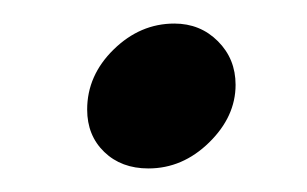

<svg xmlns="http://www.w3.org/2000/svg" viewBox="-20 -374 261 163"><path d="M54 -281Q54 -310 76.5 -332Q99 -354 128 -354Q150 -354 165 -339Q180 -324 180 -302Q180 -275 157.5 -253Q135 -231 106 -231Q83 -231 68.5 -245Q54 -259 54 -281Z"/></svg>

Font: K2D Light
Style: Italic
Weight: 300
Italic angle: -10°
Designer: Katatrad Aksorn Co.,Ltd.
Foundry: Cadson Demak Co.,Ltd.
Version: Version 1.000; ttfautohint (v1.6)